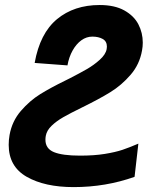

<svg xmlns="http://www.w3.org/2000/svg" viewBox="-20 -754 640 784"><path d="M15.5 -162.5Q15.5 -183 19 -202.5Q29 -259 65.2 -301Q101.5 -343 144.2 -369.5Q187 -396 247.5 -425.5L265.5 -434.5Q305.5 -455 334.2 -471.5Q363 -488 387.2 -509.8Q411.5 -531.5 415.5 -553.5Q416 -558.5 416.5 -563.5Q416.5 -585.5 399.2 -595Q382 -604.5 357 -604.5Q333 -604.5 312.2 -589.5Q291.5 -574.5 276.5 -547.8Q261.5 -521 255.5 -487L121.5 -497Q143 -618 212.8 -675.8Q282.5 -733.5 387 -733.5Q448 -733.5 487.5 -711.5Q527 -689.5 545 -654.8Q563 -620 563 -580Q563 -564 560 -548Q550 -491 513.2 -448.5Q476.5 -406 430.8 -377.8Q385 -349.5 314.5 -315Q266.5 -291.5 238.5 -275.5Q210.5 -259.5 190.8 -240.5Q171 -221.5 167 -199.5Q165.5 -191.5 165.5 -183.5Q165.5 -147 200.2 -132.8Q235 -118.5 307 -118.5Q364.5 -118.5 407.8 -125.5Q451 -132.5 480 -142.2Q509 -152 545 -167.5L529.5 -32Q412 10 280.5 10Q163 10 89.2 -32Q15.5 -74 15.5 -162.5Z"/></svg>

Font: JuliaMono ExtraBold
Style: Italic
Weight: 800
Italic angle: -9°
Monospace: yes
Designer: cormullion
Foundry: corm
Version: Version 0.057; ttfautohint (v1.8.4)